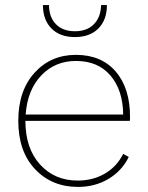

<svg xmlns="http://www.w3.org/2000/svg" viewBox="-20 -726 582 756"><path d="M149 -706H173Q173 -659 200 -631Q227 -603 275 -603Q323 -603 350 -631Q377 -659 378 -706H401Q401 -648 367.5 -614Q334 -580 275 -580Q216 -580 182.5 -614Q149 -648 149 -706ZM492 -266Q492 -254 491 -250H80Q80 -142 137.5 -78.5Q195 -15 286 -15Q346 -15 393 -42.5Q440 -70 465 -120L487 -108Q460 -53 407 -21.5Q354 10 287 10Q184 10 118 -60Q52 -130 52 -250Q52 -369 116 -439.5Q180 -510 279 -510Q379 -510 435.5 -444.5Q492 -379 492 -266ZM279 -486Q197 -486 142.5 -429Q88 -372 81 -275H465Q464 -371 415 -428.5Q366 -486 279 -486Z"/></svg>

Font: Elaine Sans ExtraLight
Style: Regular
Weight: 275
Designer: Wei Huang
Foundry: Wei Huang
Version: Version 2.001;December 24, 2019;FontCreator 12.0.0.2547 64-b